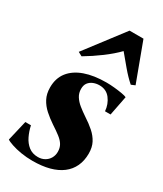

<svg xmlns="http://www.w3.org/2000/svg" viewBox="-213 -873 817 961"><g transform="rotate(30 196.0 -392.0)"><path d="M367 -384.5H335Q332 -424 309.2 -453.8Q286.5 -483.5 246.5 -483.5Q228 -483.5 211.8 -477Q195.5 -470.5 185.2 -457.2Q175 -444 175 -422Q175 -398 187 -379Q199 -360 218.8 -344Q238.5 -328 262.5 -312Q295 -291 319 -269.8Q343 -248.5 356.8 -222.5Q370.5 -196.5 370.5 -160.5Q370.5 -119 355.5 -86.8Q340.5 -54.5 311.5 -32.5Q282.5 -10.5 240.5 0.8Q198.5 12 143.5 12Q110.5 12 78.2 6.8Q46 1.5 21.8 -6.8Q-2.5 -15 -11 -21.5L16.5 -138.5H49Q55.5 -107.5 68.8 -80Q82 -52.5 104 -35.2Q126 -18 158 -18Q179.5 -18 196.2 -27.5Q213 -37 222.5 -53.5Q232 -70 232 -90Q232 -113 222.2 -129.8Q212.5 -146.5 192.5 -162Q172.5 -177.5 142.5 -197Q114 -216 90 -237.5Q66 -259 51.5 -286.5Q37 -314 37 -351Q37 -404 65.2 -440Q93.5 -476 145.5 -494.5Q197.5 -513 270 -513Q292 -513 316.8 -510.5Q341.5 -508 361.5 -504.5Q381.5 -501 389 -497ZM95.5 -564 72.5 -576.5 239.5 -795.5H320L402.5 -573.5L380 -564Q350 -590.5 320.8 -625.2Q291.5 -660 265 -692Q233 -659 188 -625.5Q143 -592 95.5 -564Z"/></g></svg>

Font: Merriweather 144pt ExtraBold
Style: Italic
Weight: 800
Italic angle: -7.8°
Version: Version 2.101